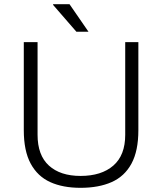

<svg xmlns="http://www.w3.org/2000/svg" viewBox="-20 -888 778 920"><path d="M366 12Q281 12 220.5 -15.5Q160 -43 127 -104Q94 -165 94 -264V-686H160V-242Q160 -144 214.5 -94.5Q269 -45 366 -45Q466 -45 523 -94.5Q580 -144 580 -242V-686H643V-264Q643 -165 610 -104Q577 -43 515 -15.5Q453 12 366 12ZM404 -736H346L234 -865L235 -868H313Z"/></svg>

Font: Archivo SemiBold ExtraLight
Style: Regular
Weight: 250
Version: Version 2.001